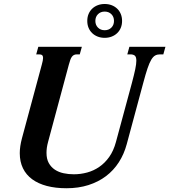

<svg xmlns="http://www.w3.org/2000/svg" viewBox="-20 -956 872 986"><path d="M630.9 -215.8Q617.2 -164.6 590.3 -122.8Q563.5 -81.1 524.4 -51.5Q485.4 -22 434.3 -5.6Q383.3 10.7 321.3 10.7Q265.1 10.7 220.7 -1Q176.3 -12.7 145.3 -35.4Q114.3 -58.1 97.9 -91.8Q81.5 -125.5 81.5 -169.4Q81.5 -203.6 92.8 -246.1L194.8 -624.5Q197.8 -635.7 199.5 -644Q201.2 -652.3 201.2 -658.7Q201.2 -668.5 196.3 -672.6Q191.4 -676.8 180.7 -676.8H166L176.8 -715.8H400.4L389.6 -676.8H375Q366.2 -676.8 360.1 -673.8Q354 -670.9 349.4 -664.8Q344.7 -658.7 341.1 -648.7Q337.4 -638.7 333.5 -624L227.1 -228Q222.7 -211.9 220.7 -198Q218.8 -184.1 218.8 -171.4Q218.8 -139.6 230.5 -118.7Q242.2 -97.7 261.7 -84.7Q281.2 -71.8 306.4 -66.4Q331.5 -61 358.9 -61Q394 -61 427.5 -70.1Q460.9 -79.1 489.7 -98.9Q518.6 -118.7 540.8 -149.9Q563 -181.2 575.2 -226.1L657.7 -531.2Q668.9 -573.2 674.6 -600.6Q680.2 -627.9 680.2 -644Q680.2 -663.6 672.4 -670.2Q664.6 -676.8 648.9 -676.8H633.8L644.5 -715.8H829.6L818.8 -676.8H801.8Q787.6 -676.8 777.1 -671.1Q766.6 -665.5 757.1 -649.9Q747.6 -634.3 737.8 -605.5Q728 -576.7 715.8 -530.8ZM428.2 -848.6Q428.2 -868.2 434.8 -884Q441.4 -899.9 453.4 -911.4Q465.3 -922.9 481.7 -929.2Q498 -935.5 517.6 -935.5Q537.1 -935.5 553.5 -929.2Q569.8 -922.9 581.8 -911.4Q593.8 -899.9 600.3 -884Q606.9 -868.2 606.9 -848.6Q606.9 -829.1 600.3 -813.2Q593.8 -797.4 581.8 -785.9Q569.8 -774.4 553.5 -768.1Q537.1 -761.7 517.6 -761.7Q498 -761.7 481.7 -768.1Q465.3 -774.4 453.4 -785.9Q441.4 -797.4 434.8 -813.2Q428.2 -829.1 428.2 -848.6ZM469.7 -848.6Q469.7 -827.6 483.2 -814.2Q496.6 -800.8 517.6 -800.8Q538.6 -800.8 552 -814.2Q565.4 -827.6 565.4 -848.6Q565.4 -869.6 552 -883.1Q538.6 -896.5 517.6 -896.5Q496.6 -896.5 483.2 -883.1Q469.7 -869.6 469.7 -848.6Z"/></svg>

Font: Arian AMU Serif
Style: Bold Italic
Weight: 700
Italic angle: -15°
Designer: Ruben Hakobyan (Tarumian)
Foundry: Ruben Hakobyan (Tarumian)
Version: Version 1.002